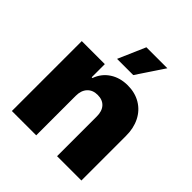

<svg xmlns="http://www.w3.org/2000/svg" viewBox="-203 -891 1030 1030"><g transform="rotate(45 312.0 -376.0)"><path d="M234.4 0H49.8V-530.3H224.6V-430.7H230.5Q248 -480.5 291 -508.8Q334 -537.1 392.6 -537.1Q447.8 -537.1 490 -512Q532.2 -486.8 554.9 -441.4Q577.6 -396 577.1 -337.9V0H392.6V-299.8Q393.1 -340.8 372.6 -363.8Q352.1 -386.7 314.5 -386.7Q277.3 -386.7 255.9 -363.5Q234.4 -340.3 234.4 -299.8ZM318.4 -752H477.5L374 -596.7H251Z"/></g></svg>

Font: Pretendard GOV Black
Style: Regular
Weight: 900
Designer: Base glyphs from Inter by Rasmus Andersson; Hangeul glyphs from Noto Sans CJK(Source Han Sans) by Jang Soo-young and Kan
Foundry: Kil Hyung-jin
Version: Version 1.309